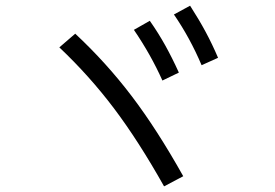

<svg xmlns="http://www.w3.org/2000/svg" viewBox="-20 -743 978 684"><path d="M191.4 -574.2 248 -623Q358.9 -519.5 449.2 -400.6Q539.6 -281.7 632.8 -115.2L564.5 -79.1Q473.1 -241.7 385.7 -357.4Q298.3 -473.1 191.4 -574.2ZM457 -636.7 513.7 -668.9Q544.4 -625 568.8 -581.1Q593.3 -537.1 617.2 -484.4L558.6 -456.1Q517.6 -547.9 457 -636.7ZM599.6 -691.4 657.2 -722.7Q689 -673.3 712.6 -629.4Q736.3 -585.4 756.8 -537.1L698.2 -510.7Q656.7 -608.4 599.6 -691.4Z"/></svg>

Font: Pretendard JP
Style: Regular
Weight: 400
Designer: Base glyphs from Inter by Rasmus Andersson; Hangeul glyphs from Noto Sans CJK(Source Han Sans) by Jang Soo-young and Kan
Foundry: Kil Hyung-jin
Version: Version 1.309